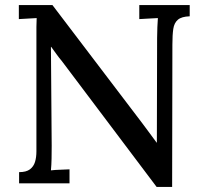

<svg xmlns="http://www.w3.org/2000/svg" viewBox="-20 -720 806 754"><path d="M595 14 223 -480Q212 -493 202 -507Q192 -521 181 -536H180L183 -147Q183 -122 182.5 -97Q182 -72 180 -51Q197 -53 217.5 -53.5Q238 -54 253 -55V0H55V-44Q83 -44 97.5 -55Q112 -66 117.5 -84Q123 -102 123 -126V-574Q123 -594 123 -614Q123 -634 124 -649Q108 -648 88.5 -647Q69 -646 54 -645V-700H186L538 -237Q555 -215 568.5 -196Q582 -177 595 -160H596L597 -571Q597 -593 598 -613.5Q599 -634 600 -649Q582 -648 562 -647Q542 -646 527 -645V-700H725V-656Q693 -655 678.5 -642.5Q664 -630 660.5 -606.5Q657 -583 657 -545L656 14Z"/></svg>

Font: Lora Medium
Style: Regular
Weight: 500
Designer: Olga Karpushina, Alexei Vanyashin (Cyrillic)
Foundry: Cyreal
Version: Version 3.004